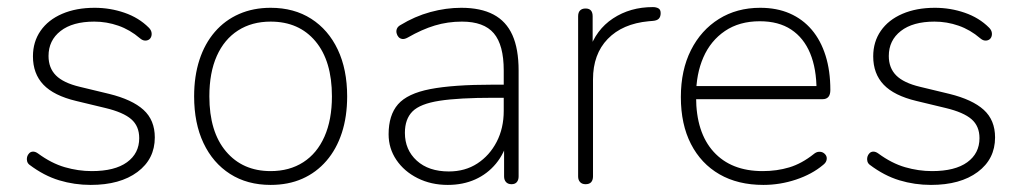

<svg xmlns="http://www.w3.org/2000/svg" viewBox="-20 -514 2887 542"><path d="M236 8Q190 8 147 -5Q104 -18 63 -49Q58 -53 56.5 -59Q55 -65 56.5 -71Q58 -77 62.5 -81.5Q67 -86 73.5 -86Q80 -86 87 -81Q125 -53 163 -42Q201 -31 239 -31Q304 -31 338.5 -56Q373 -81 373 -124Q373 -158 350.5 -177.5Q328 -197 278 -209L195 -229Q132 -244 102.5 -275Q73 -306 73 -355Q73 -396 94.5 -427Q116 -458 155.5 -475Q195 -492 247 -492Q291 -492 331.5 -478Q372 -464 400 -436Q406 -430 407.5 -423.5Q409 -417 407 -411Q405 -405 400 -402Q395 -399 388.5 -399.5Q382 -400 375 -406Q347 -430 314 -441.5Q281 -453 246 -453Q185 -453 151 -426.5Q117 -400 117 -356Q117 -322 138 -301Q159 -280 205 -269L288 -249Q353 -233 385 -204Q417 -175 417 -126Q417 -65 368 -28.5Q319 8 236 8Z M744 8Q678 8 629.5 -23Q581 -54 554.5 -110Q528 -166 528 -242Q528 -299 543 -345Q558 -391 586.5 -424Q615 -457 655 -474.5Q695 -492 744 -492Q810 -492 858.5 -461Q907 -430 933.5 -374Q960 -318 960 -242Q960 -185 945 -139Q930 -93 901.5 -60Q873 -27 833.5 -9.5Q794 8 744 8ZM744 -31Q797 -31 836 -56Q875 -81 896 -128.5Q917 -176 917 -242Q917 -342 870.5 -397.5Q824 -453 744 -453Q691 -453 652 -428Q613 -403 592 -356Q571 -309 571 -242Q571 -142 618 -86.5Q665 -31 744 -31Z M1244 8Q1197 8 1159 -11Q1121 -30 1099 -62.5Q1077 -95 1077 -135Q1077 -189 1103.5 -219.5Q1130 -250 1194.5 -262.5Q1259 -275 1372 -275H1413V-238H1374Q1275 -238 1220.5 -229.5Q1166 -221 1144.5 -199.5Q1123 -178 1123 -139Q1123 -91 1156.5 -60.5Q1190 -30 1247 -30Q1293 -30 1327.5 -52.5Q1362 -75 1382 -113.5Q1402 -152 1402 -201V-315Q1402 -387 1374 -420Q1346 -453 1284 -453Q1244 -453 1207.5 -442Q1171 -431 1131 -408Q1122 -403 1115.5 -404Q1109 -405 1105 -409.5Q1101 -414 1099.5 -420.5Q1098 -427 1100.5 -433Q1103 -439 1110 -443Q1151 -468 1195 -480Q1239 -492 1282 -492Q1337 -492 1373 -473Q1409 -454 1426.5 -415Q1444 -376 1444 -315V-16Q1444 -6 1439 0Q1434 6 1424 6Q1414 6 1408.5 0Q1403 -6 1403 -16V-121H1414Q1404 -81 1380 -52Q1356 -23 1321.5 -7.5Q1287 8 1244 8Z M1633 6Q1623 6 1617.5 0Q1612 -6 1612 -16V-468Q1612 -479 1617.5 -484.5Q1623 -490 1633 -490Q1643 -490 1648 -484.5Q1653 -479 1653 -468V-371H1643Q1662 -430 1710.5 -462Q1759 -494 1823 -494Q1832 -494 1838.5 -490.5Q1845 -487 1845 -477Q1845 -467 1840 -461.5Q1835 -456 1823 -455L1811 -454Q1737 -447 1695.5 -404Q1654 -361 1654 -290V-16Q1654 -6 1649 0Q1644 6 1633 6Z M2135 8Q2063 8 2011 -22Q1959 -52 1930.5 -107.5Q1902 -163 1902 -240Q1902 -316 1930.5 -372.5Q1959 -429 2009.5 -460.5Q2060 -492 2126 -492Q2173 -492 2209.5 -476Q2246 -460 2271.5 -430Q2297 -400 2310.5 -357Q2324 -314 2324 -260Q2324 -247 2318.5 -240.5Q2313 -234 2302 -234H1929V-271H2302L2285 -259Q2285 -320 2267 -363.5Q2249 -407 2213.5 -430.5Q2178 -454 2125 -454Q2067 -454 2026.5 -426.5Q1986 -399 1965.5 -352Q1945 -305 1945 -245V-240Q1945 -140 1994.5 -85.5Q2044 -31 2133 -31Q2173 -31 2208 -41.5Q2243 -52 2277 -79Q2284 -85 2291.5 -85.5Q2299 -86 2304.5 -82.5Q2310 -79 2312.5 -73.5Q2315 -68 2313 -61Q2311 -54 2303 -48Q2272 -22 2227 -7Q2182 8 2135 8Z M2608 8Q2562 8 2519 -5Q2476 -18 2435 -49Q2430 -53 2428.5 -59Q2427 -65 2428.5 -71Q2430 -77 2434.5 -81.5Q2439 -86 2445.5 -86Q2452 -86 2459 -81Q2497 -53 2535 -42Q2573 -31 2611 -31Q2676 -31 2710.5 -56Q2745 -81 2745 -124Q2745 -158 2722.5 -177.5Q2700 -197 2650 -209L2567 -229Q2504 -244 2474.5 -275Q2445 -306 2445 -355Q2445 -396 2466.5 -427Q2488 -458 2527.5 -475Q2567 -492 2619 -492Q2663 -492 2703.5 -478Q2744 -464 2772 -436Q2778 -430 2779.5 -423.5Q2781 -417 2779 -411Q2777 -405 2772 -402Q2767 -399 2760.5 -399.5Q2754 -400 2747 -406Q2719 -430 2686 -441.5Q2653 -453 2618 -453Q2557 -453 2523 -426.5Q2489 -400 2489 -356Q2489 -322 2510 -301Q2531 -280 2577 -269L2660 -249Q2725 -233 2757 -204Q2789 -175 2789 -126Q2789 -65 2740 -28.5Q2691 8 2608 8Z"/></svg>

Font: Nunito ExtraLight
Style: Regular
Weight: 200
Designer: Vernon Adams
Foundry: Vernon Adams
Version: Version 3.602